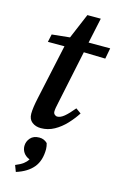

<svg xmlns="http://www.w3.org/2000/svg" viewBox="-132 -672 632 996"><g transform="rotate(15 183.5 -174.0)"><path d="M126 14Q98 14 78.5 -1Q59 -16 59 -46Q59 -77 71 -132L135 -428H46L55 -470L151 -480L208 -615H280L251 -479H367L356 -421L240 -424L180 -138Q176 -121 174 -108.5Q172 -96 172 -88Q172 -78 178.5 -72Q185 -66 193 -66Q210 -66 230 -82.5Q250 -99 278 -133L306 -113Q286 -82 258.5 -52.5Q231 -23 197.5 -4.5Q164 14 126 14ZM181 112Q181 174 150.5 211Q120 248 60 267L47 233Q74 222 88.5 211Q103 200 112 186Q89 176 78.5 160Q68 144 68 125Q68 101 84.5 82Q101 63 133 63Q158 63 176 81Q178 89 179.5 96.5Q181 104 181 112Z"/></g></svg>

Font: Source Serif 4 Semibold
Style: Italic
Weight: 600
Italic angle: -12°
Designer: Frank Grießhammer
Foundry: Adobe
Version: Version 4.005;hotconv 1.1.0;makeotfexe 2.6.0